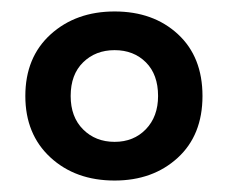

<svg xmlns="http://www.w3.org/2000/svg" viewBox="-20 -630 398 335"><path d="M180 -315Q111.7 -315 67.9 -355.4Q24.2 -395.8 24.2 -462.5Q24.2 -530 68.3 -570Q112.5 -610 180 -610Q247.5 -610 290.4 -570.4Q333.3 -530.8 333.3 -462.5Q333.3 -394.2 290 -354.6Q246.7 -315 180 -315ZM180 -382.5Q213.3 -382.5 234.6 -404.6Q255.8 -426.7 255.8 -462.5Q255.8 -500 234.6 -521.2Q213.3 -542.5 180 -542.5Q146.7 -542.5 125 -521.2Q103.3 -500 103.3 -462.5Q103.3 -425.8 125 -404.2Q146.7 -382.5 180 -382.5Z"/></svg>

Font: Funnel Display Light Medium
Style: Regular
Weight: 500
Version: Version 1.000